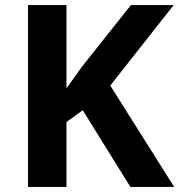

<svg xmlns="http://www.w3.org/2000/svg" viewBox="-20 -734 704 754"><path d="M664 0H492L305 -301L241 -255V0H90V-714H241V-387Q256 -408 271 -429Q286 -450 301 -471L494 -714H662L413 -398Z"/></svg>

Font: Noto Sans Gurmukhi
Style: Bold
Weight: 700
Designer: Jelle Bosma - Monotype Design Team
Foundry: Monotype Imaging Inc.
Version: Version 2.004; ttfautohint (v1.8.4.7-5d5b)